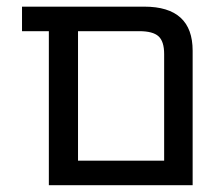

<svg xmlns="http://www.w3.org/2000/svg" viewBox="-20 -544 651 566"><path d="M203.1 2H124V-452.1H44.9V-524.4H405.3Q547.9 -524.4 547.9 -394.5V2ZM463.9 -384.8Q463.9 -421.9 447.3 -437Q430.7 -452.1 390.6 -452.1H210V-70.3H463.9Z"/></svg>

Font: Gen Shin Gothic Regular
Style: Regular
Weight: 400
Designer: [Source Han Sans]
Ryoko NISHIZUKA  (kana & ideographs); Paul D. Hunt (Latin, Greek & Cyrillic); Wenlong ZHANG  (bopomofo
Version: Version 1.002.20150607